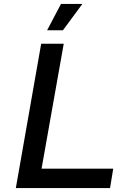

<svg xmlns="http://www.w3.org/2000/svg" viewBox="-20 -950 667 970"><path d="M60 0 188 -729H302L190 -98H552L536 0ZM218 -797 288 -930H396L298 -797Z"/></svg>

Font: Hubot Sans Medium
Style: Italic
Weight: 500
Italic angle: -10°
Designer: Deni Anggara
Foundry: GitHub
Version: Version 1.001; ttfautohint (v1.8.4.7-5d5b);gftools[0.9.31]